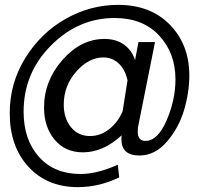

<svg xmlns="http://www.w3.org/2000/svg" viewBox="-20 -623 853 789"><path d="M701 -297Q701 -405 634 -477Q567 -549 451 -549Q302 -549 189.5 -436Q77 -323 77 -164Q77 -49 140 21.5Q203 92 311 92Q379 92 464 54L470 106Q387 146 300 146Q174 146 97 62.5Q20 -21 20 -158Q20 -282 84.5 -385.5Q149 -489 250.5 -546Q352 -603 465 -603Q599 -603 678.5 -521Q758 -439 758 -313Q758 -244 736.5 -171Q715 -98 666 -41Q617 16 553 16Q479 16 479 -50Q479 -62 480 -67Q404 3 321 3Q248 3 204.5 -49Q161 -101 161 -181Q161 -291 237 -377Q313 -463 409 -463Q458 -463 490.5 -439Q523 -415 535 -376L549 -450H617L550 -115Q546 -100 546 -82Q546 -44 578 -44Q628 -44 664.5 -128Q701 -212 701 -297ZM484 -166 504 -293Q494 -338 467.5 -362.5Q441 -387 405 -387Q345 -387 293.5 -329Q242 -271 242 -193Q242 -137 271.5 -100.5Q301 -64 350 -64Q393 -64 429 -92.5Q465 -121 484 -166Z"/></svg>

Font: Raleway-v4020
Style: Bold Italic
Weight: 700
Italic angle: -12°
Designer: Matt McInerney, Pablo Impallari, Rodrigo Fuenzalida
Foundry: Matt McInerney, Pablo Impallari, Rodrigo Fuenzalida
Version: Version 4.020;PS 004.020;hotconv 1.0.88;makeotf.lib2.5.64775